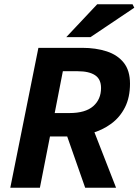

<svg xmlns="http://www.w3.org/2000/svg" viewBox="-20 -875 646 895"><path d="M28 0 159 -652H363Q427 -652 477.5 -635.5Q528 -619 557 -582.5Q586 -546 586 -485Q586 -421 562.5 -374.5Q539 -328 498 -298Q457 -268 405 -253.5Q353 -239 295 -239H213L166 0ZM235 -348H304Q378 -348 414.5 -380Q451 -412 451 -465Q451 -506 423 -524.5Q395 -543 342 -543H273ZM377 0 282 -271 381 -359 521 0ZM289 -702 433 -855H598L606 -839L402 -702Z"/></svg>

Font: Source Sans 3
Style: Bold Italic
Weight: 700
Italic angle: -11°
Designer: Paul D. Hunt
Foundry: Adobe
Version: Version 3.052;hotconv 1.1.0;makeotfexe 2.6.0